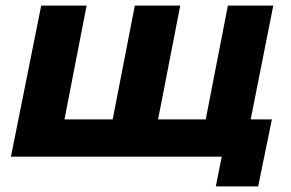

<svg xmlns="http://www.w3.org/2000/svg" viewBox="-20 -559 1039 685"><path d="M19 0 127 -539H289L210 -133H382L461 -539H623L544 -133H714L793 -539H955L848 0ZM750 106 771 0H681L709 -133H950L901 106Z"/></svg>

Font: Argentum Sans SemiBold
Style: Italic
Weight: 600
Italic angle: -11°
Designer: Julieta Ulanovsky (font), Cristiano Sobral (main changes and remaster)
Foundry: Julieta Ulanovsky (font), Cristiano Sobral (main changes and remaster)
Version: Version 2.007;June 15, 2022;FontCreator 14.0.0.2814 64-bit; 